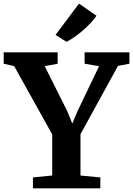

<svg xmlns="http://www.w3.org/2000/svg" viewBox="-39 -1029 727 1049"><path d="M246.2 -70.1V-294.7L38.5 -667.7L-18.8 -680.8V-743H276V-680.8L205.3 -667.6L327.9 -423L355.9 -354.2L385.2 -423L502.2 -667.6L423.2 -680.8V-743H668.1V-680.8L605.7 -669.1L400.7 -295.7V-70L509.3 -59.6V0H140.9V-59.6ZM324.6 -800.6H323.9L264.4 -838.4L392.6 -1009.2L488.1 -943Q477.4 -926.2 458.9 -906.2Q440.3 -886.3 417.6 -866.1Q394.9 -845.9 370.7 -828.8Q346.5 -811.7 324.6 -800.6Z"/></svg>

Font: Merriweather 7pt Light
Style: Regular
Weight: 300
Designer: Eben Sorkin
Foundry: Eben Sorkin
Version: Version 2.200;gftools[0.9.31]